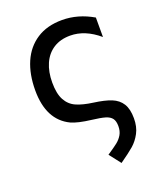

<svg xmlns="http://www.w3.org/2000/svg" viewBox="-120 -498 635 769"><g transform="rotate(-20 198.0 -113.0)"><path d="M39.6 -194.8Q39.6 -263.2 61.8 -314.5Q84 -365.7 128.2 -394.5Q172.4 -423.3 236.3 -423.3Q304.2 -423.3 367.7 -386.2V-303.2Q308.6 -353.5 245.6 -353.5Q203.6 -353.5 174.1 -334.5Q144.5 -315.4 129.4 -281Q114.3 -246.6 114.3 -201.2Q114.3 -153.3 129.2 -126.2Q144 -99.1 171.1 -87.2Q198.2 -75.2 241.7 -69.3Q288.6 -63 316.4 -51.8Q344.2 -40.5 358.6 -17.6Q373 5.4 373 44.9Q373 81.1 359.1 107.2Q345.2 133.3 325 150.9Q304.7 168.5 265.1 196.3L227.1 147.5Q257.3 127.4 271.7 116Q286.1 104.5 294.9 89.4Q303.7 74.2 303.7 53.2Q303.7 31.7 295.2 20.3Q286.6 8.8 267.8 3.2Q249 -2.4 211.9 -6.8Q154.8 -13.7 127 -26.4Q39.6 -68.4 39.6 -194.8Z"/></g></svg>

Font: NMS Futura Pro Book
Style: Regular
Weight: 400
Designer: Blend3rman
Version: Version 0.1